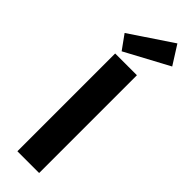

<svg xmlns="http://www.w3.org/2000/svg" viewBox="-307 -927 933 933"><g transform="rotate(45 160.0 -460.0)"><path d="M79.1 0V-671.9H228.5V0ZM93.8 -701.7 41 -774.9 258.3 -920.4 319.8 -823.2Z"/></g></svg>

Font: Akatab Black
Style: Regular
Weight: 900
Designer: SIL Global
Foundry: SIL Global
Version: Version 4.000